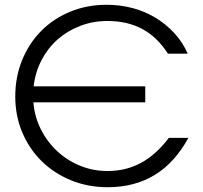

<svg xmlns="http://www.w3.org/2000/svg" viewBox="-20 -772 853 805"><path d="M121 -410Q128 -470 154.5 -520.5Q181 -571 222 -607Q263 -643 316.5 -663.5Q370 -684 430 -684Q515 -684 577.5 -650Q640 -616 684 -547H767Q746 -595 711.5 -632.5Q677 -670 633 -697Q589 -724 536.5 -738Q484 -752 427 -752Q345 -752 274.5 -723Q204 -694 153 -642.5Q102 -591 73 -520.5Q44 -450 44 -367Q44 -286 73.5 -216.5Q103 -147 155 -96Q207 -45 278 -16Q349 13 432 13Q488 13 537.5 0Q587 -13 629.5 -39Q672 -65 707 -104Q742 -143 770 -194H688Q634 -123 571 -89Q508 -55 431 -55Q370 -55 316 -77Q262 -99 220 -138Q178 -177 151.5 -229.5Q125 -282 120 -343H589V-410Z"/></svg>

Font: Involve
Style: Regular
Weight: 400
Designer: Stefan Peev
Foundry: Context Ltd.
Version: Version 1.001